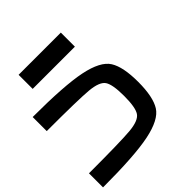

<svg xmlns="http://www.w3.org/2000/svg" viewBox="-228 -1040 1206 1206"><g transform="rotate(-45 375.0 -437.5)"><path d="M500 -875V-750H125V-875ZM0 -125Q281.2 -125 367.2 -132.8Q453.1 -140.6 476.6 -175.8Q500 -210.9 500 -312.5Q500 -414.1 476.6 -449.2Q453.1 -484.4 367.2 -492.2Q281.2 -500 0 -500V-625Q281.2 -625 414.1 -597.7Q546.9 -570.3 585.9 -507.8Q625 -445.3 625 -312.5Q625 -179.7 585.9 -117.2Q546.9 -54.7 414.1 -27.3Q281.2 0 0 0Z"/></g></svg>

Font: CraftyPE
Style: Regular
Weight: 400
Designer: Erek Butcher
Foundry: Haunted Coop
Version: Version 0.018;April 4, 2024;FontCreator 15.0.0.2962 64-bit